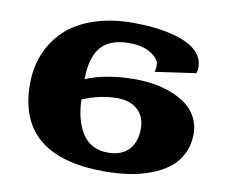

<svg xmlns="http://www.w3.org/2000/svg" viewBox="-80 -818 1098 936"><g transform="rotate(10 469.0 -350.0)"><path d="M62 -338.4Q62 -420.4 90.6 -489.3Q119.1 -558.1 173.6 -609.6Q228 -661.1 314 -689.9Q399.9 -718.8 508.3 -718.8Q561.5 -718.8 610.4 -713.6Q659.2 -708.5 704.8 -696.8Q750.5 -685.1 783.7 -667.2Q816.9 -649.4 836.9 -622.1Q856.9 -594.7 856.9 -560.5Q856.9 -543.9 851.6 -530.3L650.4 -501.5Q654.8 -516.1 654.8 -535.6Q654.8 -564.9 613.8 -591.6Q572.8 -618.2 504.9 -618.2Q408.2 -618.2 364.3 -565.7Q320.3 -513.2 320.3 -406.7Q365.7 -427.2 430.2 -438.5Q494.6 -449.7 561.5 -449.7Q610.4 -449.7 656.5 -442.4Q702.6 -435.1 745.4 -418.5Q788.1 -401.9 820.1 -377.4Q852.1 -353 871.1 -316.7Q890.1 -280.3 890.1 -235.8Q890.1 -181.6 868.4 -137.9Q846.7 -94.2 809.6 -65.4Q772.5 -36.6 720.9 -17.1Q669.4 2.4 612.5 10.7Q555.7 19 492.2 19Q62 19 62 -338.4ZM322.3 -307.1Q323.7 -255.9 334.7 -214.1Q345.7 -172.4 365.7 -140.6Q385.7 -108.9 418 -91.6Q450.2 -74.2 492.2 -74.2Q561.5 -74.2 596.9 -112.5Q632.3 -150.9 632.3 -216.3Q632.3 -275.9 595 -309.8Q557.6 -343.8 492.2 -343.8Q410.6 -343.8 322.3 -307.1Z"/></g></svg>

Font: Goblin
Style: Regular
Weight: 400
Designer: Riccardo De Franceschi
Foundry: Sorkin Type Co.
Version: Version 1.001